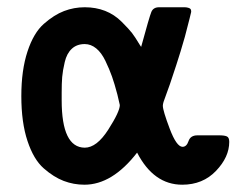

<svg xmlns="http://www.w3.org/2000/svg" viewBox="-20 -502 655 532"><path d="M39.1 -235.8Q39.1 -307.6 56.2 -359.4Q73.2 -411.1 101.6 -436Q129.9 -460.9 157.5 -471.4Q185.1 -481.9 214.8 -481.9Q245.6 -481.9 271.2 -471.9Q296.9 -461.9 317.4 -441.4Q337.9 -420.9 345.9 -410.4Q354 -399.9 367.2 -377.9Q370.1 -374 371.1 -372.1Q394 -456.1 399.4 -469Q404.8 -481.9 420.9 -481.9H470.2Q472.2 -481.9 475.1 -481.9Q487.3 -481.9 491.7 -481.9Q496.1 -481.9 501.5 -480.5Q506.8 -479 508.3 -476.6Q509.8 -474.1 509.8 -469.2Q509.8 -467.3 492.2 -399.9Q480 -356.9 468.5 -322Q457 -287.1 450.9 -269Q444.8 -251 439.9 -238.5Q435.1 -226.1 433.1 -219.5Q431.2 -212.9 431.2 -209Q431.2 -195.8 450.2 -145.5Q469.2 -95.2 485.8 -95.2Q497.1 -95.2 502.4 -111.1Q507.8 -127 526.9 -127H587.9Q602.1 -127 608.6 -124Q615.2 -121.1 615.2 -108.9Q615.2 -66.9 578.6 -28.6Q542 9.8 484.9 9.8Q405.8 9.8 359.9 -79.1Q291 9.8 213.9 9.8Q184.1 9.8 156.5 -0.7Q128.9 -11.2 101.1 -35.6Q73.2 -60.1 56.2 -111.3Q39.1 -162.6 39.1 -235.8ZM150.9 -224.1Q150.9 -93.3 214.8 -92.8Q248 -92.8 280 -142.8Q312 -192.9 312 -210.9Q312 -211.9 305.2 -240.2Q297.4 -270 290.3 -290Q283.2 -310.1 272.2 -333Q261.2 -356 246.6 -367.9Q231.9 -379.9 214.8 -379.9Q192.9 -379.9 179 -366.9Q165 -354 159.4 -330.1Q153.8 -306.2 152.3 -288.6Q150.9 -271 150.9 -245.1Z"/></svg>

Font: CMU Sans Serif Demi Condensed
Style: DemiCondensed
Weight: 600
Width: 3
Version: Version 0.7.0